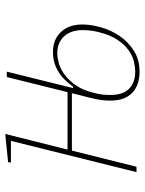

<svg xmlns="http://www.w3.org/2000/svg" viewBox="72 -624 564 749"><g transform="rotate(-90 354.5 -250.0)"><path d="M179 -490H94L96 -501L206 -512L145 -269H369L428 -506H449L385 -248L390 -247Q420 -289 453.5 -307.5Q487 -326 525 -326Q574 -326 603.5 -295Q633 -264 633 -211Q633 -178 622 -139Q611 -100 588.5 -66.5Q566 -33 531 -10.5Q496 12 448 12Q429 12 409.5 7Q390 2 373.5 -10.5Q357 -23 346.5 -45.5Q336 -68 336 -103Q336 -120 338.5 -138.5Q341 -157 347 -181L365 -252H141L78 0H57ZM449 -5Q466 -5 488 -10Q510 -15 532 -30.5Q554 -46 573 -74Q592 -102 603 -147Q608 -165 609.5 -181.5Q611 -198 611 -211Q611 -256 586.5 -282.5Q562 -309 521 -309Q503 -309 480.5 -302.5Q458 -296 436 -279.5Q414 -263 395 -235.5Q376 -208 366 -165Q361 -147 359.5 -131.5Q358 -116 358 -103Q358 -52 382.5 -28.5Q407 -5 449 -5Z"/></g></svg>

Font: IBM Plex Serif Thin
Style: Italic
Weight: 100
Italic angle: -14°
Designer: Mike Abbink, Paul van der Laan, Pieter van Rosmalen
Foundry: Bold Monday
Version: Version 3.001